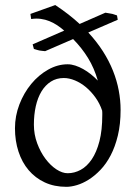

<svg xmlns="http://www.w3.org/2000/svg" viewBox="-20 -723 538 758"><path d="M383.8 -269V-277.8Q383.8 -282.2 383.3 -286.1Q374 -314 357.2 -337.6Q340.3 -361.3 319.6 -378.7Q298.8 -396 275.9 -405.5Q252.9 -415 231.9 -415Q203.1 -415 180.9 -400.9Q158.7 -386.7 143.8 -362.1Q128.9 -337.4 121.3 -303.7Q113.8 -270 113.8 -231Q113.8 -192.4 126.7 -157.5Q139.6 -122.6 159.4 -96.2Q179.2 -69.8 202.6 -54.4Q226.1 -39.1 247.1 -39.1Q273.9 -39.1 298.6 -52.5Q323.2 -65.9 342.3 -94Q361.3 -122.1 372.6 -165.5Q383.8 -209 383.8 -269ZM456.1 -289.1Q456.1 -232.4 445.3 -188Q434.6 -143.6 417 -109.9Q399.4 -76.2 376.7 -52.5Q354 -28.8 330.3 -13.9Q306.6 1 283.7 7.8Q260.7 14.6 242.2 14.6Q194.3 14.6 156.7 -2.9Q119.1 -20.5 93 -51.3Q66.9 -82 53 -124.5Q39.1 -167 39.1 -216.8Q39.1 -265.1 56.6 -310.8Q74.2 -356.4 103.3 -391.6Q132.3 -426.8 169.9 -448Q207.5 -469.2 247.1 -469.2Q261.7 -469.2 277.3 -464.1Q293 -459 308.6 -450.2Q324.2 -441.4 338.9 -429.7Q353.5 -418 366.2 -404.8Q352.1 -454.1 327.6 -493.9Q303.2 -533.7 268.6 -568.8L158.2 -521Q148.9 -522 144 -522.5Q139.2 -522.9 135.3 -523.7Q131.3 -524.4 126.7 -525.9Q122.1 -527.3 113.8 -529.8L108.9 -547.9L233.4 -602.1Q220.2 -613.8 205.8 -623.3Q191.4 -632.8 175.3 -639.4Q159.2 -646 141.4 -648.4Q123.5 -650.9 103 -647.9L100.1 -668L198.2 -703.1Q253.4 -666.5 294.4 -628.4L396 -672.9Q407.7 -670.9 413.8 -669.9Q419.9 -668.9 424.1 -668Q428.2 -667 431.9 -665.5Q435.5 -664.1 441.9 -662.1L444.8 -645L328.6 -594.7Q362.3 -558.1 386.5 -520.3Q410.6 -482.4 426 -443.8Q441.4 -405.3 448.7 -366.2Q456.1 -327.1 456.1 -289.1Z"/></svg>

Font: Akkhara
Style: Regular
Weight: 400
Designer: J. Victor Gaultney
Version: Version 1.00 June 13, 2006, initial release